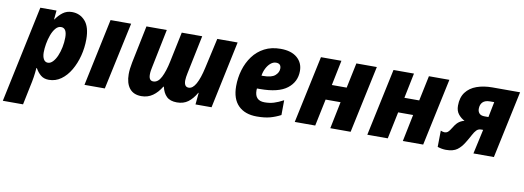

<svg xmlns="http://www.w3.org/2000/svg" viewBox="-99 -931 4212 1543"><g transform="rotate(10 2006.5 -159.5)"><path d="M-38 240 129 -549H261L254 -476H257Q280 -511 312 -535Q344 -559 387 -559Q452 -559 494.5 -511Q537 -463 537 -362Q537 -294 520 -228Q503 -162 471.5 -108Q440 -54 395.5 -22Q351 10 296 10Q256 10 230 -11.5Q204 -33 186 -66H182Q179 -26 173.5 10Q168 46 157 95L127 240ZM265 -124Q286 -124 305 -144Q324 -164 338 -196.5Q352 -229 360 -269Q368 -309 368 -348Q368 -425 321 -425Q296 -425 276.5 -402Q257 -379 244 -343.5Q231 -308 224.5 -270Q218 -232 218 -201Q218 -166 230 -145Q242 -124 265 -124Z M586 0 702 -549H870L752 0Z M1051 10Q987 10 954 -31.5Q921 -73 921 -147Q921 -188 932 -243L995 -549H1161L1097 -235Q1094 -222 1091.5 -206Q1089 -190 1089 -173Q1089 -123 1125 -123Q1164 -123 1189.5 -173Q1215 -223 1232 -305L1283 -549H1450L1385 -235Q1382 -221 1379.5 -204.5Q1377 -188 1377 -176Q1377 -123 1414 -123Q1447 -123 1473 -170Q1499 -217 1518 -303L1573 -549H1739L1623 0H1492L1501 -96H1498Q1469 -45 1432 -17.5Q1395 10 1341 10Q1286 10 1257 -18Q1228 -46 1217 -96H1213Q1183 -46 1143 -18Q1103 10 1051 10Z M1993 10Q1896 10 1842 -44Q1788 -98 1788 -202Q1788 -270 1807 -334Q1826 -398 1863.5 -449Q1901 -500 1957.5 -529.5Q2014 -559 2089 -559Q2176 -559 2224 -518Q2272 -477 2272 -410Q2272 -321 2201.5 -266.5Q2131 -212 1981 -212H1956Q1955 -206 1955 -197Q1955 -113 2035 -113Q2076 -113 2110.5 -123.5Q2145 -134 2188 -157L2187 -36Q2145 -14 2101 -2Q2057 10 1993 10ZM1974 -320H1989Q2056 -320 2084.5 -345Q2113 -370 2113 -402Q2113 -443 2072 -443Q2049 -443 2028.5 -426Q2008 -409 1993.5 -381Q1979 -353 1974 -320Z M2302 0 2419 -549H2586L2544 -344H2665L2708 -549H2875L2758 0H2592L2637 -220H2515L2469 0Z M2894 0 3011 -549H3178L3136 -344H3257L3300 -549H3467L3350 0H3184L3229 -220H3107L3061 0Z M3537 10Q3504 10 3468 -2L3470 -135Q3477 -132 3485 -129.5Q3493 -127 3500 -127Q3518 -127 3529.5 -137Q3541 -147 3554 -169Q3573 -202 3593 -220Q3613 -238 3644 -246Q3615 -260 3593 -287Q3571 -314 3571 -357Q3571 -424 3603 -466.5Q3635 -509 3691 -529Q3747 -549 3818 -549H4044L3927 0H3760L3804 -200H3788Q3765 -200 3750 -184.5Q3735 -169 3721 -142Q3707 -115 3686 -81Q3661 -38 3628.5 -14Q3596 10 3537 10ZM3796 -309H3828L3853 -435H3818Q3779 -435 3759.5 -415.5Q3740 -396 3740 -361Q3740 -338 3753.5 -323.5Q3767 -309 3796 -309Z"/></g></svg>

Font: Noto Sans Disp ExtBd
Style: Italic
Weight: 800
Italic angle: -12°
Designer: Monotype Design Team
Foundry: Monotype Imaging Inc.
Version: Version 2.000;GOOG;noto-source:20170915:90ef993387c0